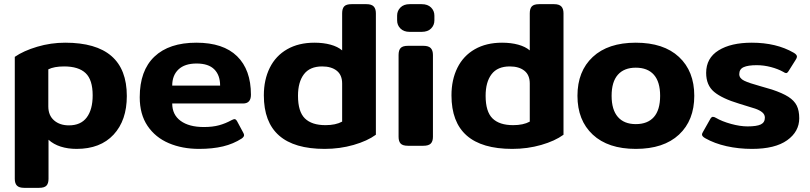

<svg xmlns="http://www.w3.org/2000/svg" viewBox="-20 -700 3889 922"><path d="M51 159V-427Q93 -456 158.5 -475.5Q224 -495 293 -495Q589 -495 589 -239Q589 -122 525.5 -53.5Q462 15 348 15Q306 15 271.5 4Q237 -7 213 -29V159Q213 181 203 191.5Q193 202 168 202H96Q72 202 61.5 191.5Q51 181 51 159ZM425 -242Q425 -317 391 -349Q357 -381 288 -381Q240 -381 212 -367V-189Q212 -146 239.5 -122Q267 -98 311 -98Q368 -98 396.5 -136Q425 -174 425 -242Z M651 -233Q651 -361 721.5 -428Q792 -495 923 -495Q1052 -495 1118.5 -430Q1185 -365 1185 -245Q1185 -203 1147 -203H807Q807 -149 847.5 -119.5Q888 -90 959 -90Q1001 -90 1032 -98.5Q1063 -107 1092 -123Q1102 -128 1106 -128Q1113 -128 1119 -117L1148 -63Q1152 -56 1152 -51Q1152 -43 1141 -35Q1101 -9 1051 3Q1001 15 936 15Q855 15 790.5 -12.5Q726 -40 688.5 -95.5Q651 -151 651 -233ZM1037 -289Q1037 -339 1009 -367Q981 -395 924 -395Q867 -395 837 -366.5Q807 -338 807 -289Z M1247 -242Q1247 -317 1275.5 -374.5Q1304 -432 1359 -463.5Q1414 -495 1490 -495Q1533 -495 1567.5 -485.5Q1602 -476 1623 -458V-636Q1623 -659 1633 -669.5Q1643 -680 1668 -680H1740Q1764 -680 1774.5 -669Q1785 -658 1785 -636V-53Q1744 -23 1678 -4Q1612 15 1539 15Q1247 15 1247 -242ZM1623 -116V-299Q1623 -340 1597 -360.5Q1571 -381 1527 -381Q1468 -381 1439.5 -343.5Q1411 -306 1411 -240Q1411 -164 1444 -131.5Q1477 -99 1543 -99Q1592 -99 1623 -116Z M1887 -602V-625Q1887 -648 1903 -664Q1919 -680 1947 -680H2005Q2034 -680 2050 -664Q2066 -648 2066 -625V-602Q2066 -579 2050 -563Q2034 -547 2005 -547H1947Q1919 -547 1903 -563Q1887 -579 1887 -602ZM1894 -43V-436Q1894 -459 1904 -469.5Q1914 -480 1939 -480H2013Q2038 -480 2048.5 -469Q2059 -458 2059 -436V-43Q2059 -21 2048.5 -10.5Q2038 0 2013 0H1939Q1914 0 1904 -10.5Q1894 -21 1894 -43Z M2148 -242Q2148 -317 2176.5 -374.5Q2205 -432 2260 -463.5Q2315 -495 2391 -495Q2434 -495 2468.5 -485.5Q2503 -476 2524 -458V-636Q2524 -659 2534 -669.5Q2544 -680 2569 -680H2641Q2665 -680 2675.5 -669Q2686 -658 2686 -636V-53Q2645 -23 2579 -4Q2513 15 2440 15Q2148 15 2148 -242ZM2524 -116V-299Q2524 -340 2498 -360.5Q2472 -381 2428 -381Q2369 -381 2340.5 -343.5Q2312 -306 2312 -240Q2312 -164 2345 -131.5Q2378 -99 2444 -99Q2493 -99 2524 -116Z M2753 -240Q2753 -358 2826.5 -426.5Q2900 -495 3033 -495Q3167 -495 3240.5 -426.5Q3314 -358 3314 -240Q3314 -122 3240.5 -53.5Q3167 15 3033 15Q2900 15 2826.5 -53.5Q2753 -122 2753 -240ZM3150 -240Q3150 -307 3120 -341Q3090 -375 3033 -375Q2977 -375 2947 -341Q2917 -307 2917 -240Q2917 -173 2947 -138.5Q2977 -104 3033 -104Q3090 -104 3120 -138Q3150 -172 3150 -240Z M3367 -36Q3351 -45 3351 -54Q3351 -59 3356 -67L3391 -129Q3397 -139 3403 -139Q3410 -139 3418 -134Q3447 -117 3490.5 -105Q3534 -93 3570 -93Q3614 -93 3633.5 -102.5Q3653 -112 3653 -135Q3653 -150 3640.5 -160.5Q3628 -171 3606 -178.5Q3584 -186 3530 -202Q3447 -227 3409 -259Q3371 -291 3371 -350Q3371 -421 3430.5 -458Q3490 -495 3590 -495Q3708 -495 3791 -447Q3807 -438 3807 -428Q3807 -422 3801 -413L3767 -359Q3761 -349 3755 -349Q3750 -349 3741 -355Q3716 -369 3682 -378Q3648 -387 3614 -387Q3572 -387 3551 -377.5Q3530 -368 3530 -344Q3530 -324 3553.5 -312.5Q3577 -301 3632 -286L3687 -270Q3738 -253 3766 -235Q3794 -217 3806 -193Q3818 -169 3818 -132Q3818 -68 3760 -26.5Q3702 15 3591 15Q3527 15 3469 2Q3411 -11 3367 -36Z"/></svg>

Font: Mitr Medium
Style: Regular
Weight: 500
Designer: Thanarat Vachiruckul
Foundry: Cadson Demak
Version: Version 1.003